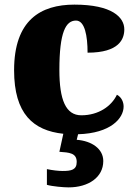

<svg xmlns="http://www.w3.org/2000/svg" viewBox="-20 -571 593 831"><path d="M277 240C362 240 427 197 427 126C427 73 377 39 312 34L318 10C459 6 515 -59 515 -110C515 -128 507 -150 486 -161C463 -112 407 -72 332 -72C265 -72 237 -138 237 -268C237 -433 265 -482 309 -482C347 -482 359 -416 359 -343C497 -343 518 -403 518 -444C518 -496 465 -551 302 -551C156 -551 41 -484 41 -267C41 -78 124 -6 254 8L237 86C280 89 312 91 312 130C312 164 289 169 251 169C233 169 207 166 183 161V229C207 236 256 240 277 240Z"/></svg>

Font: Noto Serif Georgian Black
Style: Regular
Weight: 900
Designer: Monotype Design Team, Akaki Razmadze
Foundry: Google LLC
Version: Version 2.003